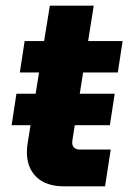

<svg xmlns="http://www.w3.org/2000/svg" viewBox="-20 -658 467 678"><path d="M206 0Q143 0 109 -32.5Q75 -65 75 -121Q75 -138 78 -155L156 -638H311L238 -178Q235 -161 235 -154Q235 -143 242 -136.5Q249 -130 260 -130H371L351 0ZM21 -216 38 -327H385L368 -216ZM50 -402 67 -513H413L396 -402Z"/></svg>

Font: MuseoModerno Thin
Style: Bold Italic
Weight: 700
Italic angle: -9°
Version: Version 1.003